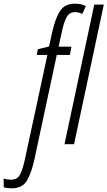

<svg xmlns="http://www.w3.org/2000/svg" viewBox="-145 -785 585 1045"><path d="M258 0 420 -760H368L206 0ZM42 84 164 -486H235L244 -531H174L191 -609Q202 -662 217 -690.5Q232 -719 264 -719Q284 -719 303 -709L322 -752Q296 -765 264 -765Q208 -765 182.5 -726.5Q157 -688 140 -614L122 -532L61 -517L55 -486H113L-9 80Q-20 132 -34.5 162.5Q-49 193 -85 193Q-106 193 -125 187V234Q-106 240 -82 240Q-21 240 3.5 194.5Q28 149 42 84Z"/></svg>

Font: Noto Sans Display Condensed Light
Style: Italic
Weight: 300
Width: 3
Designer: Monotype Design team
Foundry: Monotype Imaging Inc.
Version: 1.000